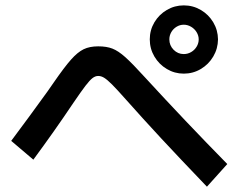

<svg xmlns="http://www.w3.org/2000/svg" viewBox="-20 -747 904 728"><path d="M547.9 -597.7Q547.9 -632.8 565.4 -662.4Q583 -691.9 612.5 -709.2Q642.1 -726.6 676.8 -726.6Q711.9 -726.6 741.5 -709.2Q771 -691.9 788.6 -662.4Q806.2 -632.8 806.6 -597.7Q806.2 -562.5 788.6 -532.7Q771 -502.9 741.5 -485.4Q711.9 -467.8 676.8 -467.8Q642.1 -467.8 612.5 -485.4Q583 -502.9 565.4 -532.7Q547.9 -562.5 547.9 -597.7ZM733.4 -597.7Q733.4 -611.8 725.6 -624.8Q717.8 -637.7 704.6 -645.5Q691.4 -653.3 676.8 -653.3Q662.1 -653.3 649.4 -645.5Q636.7 -637.7 629.4 -625Q622.1 -612.3 622.1 -597.7Q622.1 -574.7 638.2 -558.3Q654.3 -542 676.8 -542Q691.9 -542 704.8 -549.6Q717.8 -557.1 725.6 -570.1Q733.4 -583 733.4 -597.7ZM457 -370.1Q423.3 -408.2 405 -426.5Q386.7 -444.8 375.2 -451.9Q363.8 -459 352.5 -459Q341.3 -459 330.8 -450.9Q320.3 -442.9 304.2 -421.9Q288.1 -400.9 257.8 -356.4Q186.5 -250 106.4 -141.6L22.5 -212.9Q92.3 -306.2 160.2 -400.4Q171.4 -416.5 182.6 -432.6Q224.1 -492.7 249.3 -521Q274.4 -549.3 297.1 -560.3Q319.8 -571.3 352.5 -571.3Q384.3 -571.3 406.2 -562.7Q428.2 -554.2 455.1 -530.3Q481.9 -506.3 529.3 -454.1Q681.6 -288.1 841.8 -125L764.6 -39.1Q663.1 -145 592.5 -220.9Q522 -296.9 457 -370.1Z"/></svg>

Font: Pretendard GOV SemiBold
Style: Regular
Weight: 600
Designer: Base glyphs from Inter by Rasmus Andersson; Hangeul glyphs from Noto Sans CJK(Source Han Sans) by Jang Soo-young and Kan
Foundry: Kil Hyung-jin
Version: Version 1.309